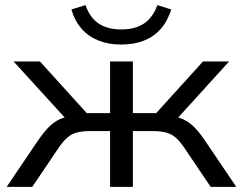

<svg xmlns="http://www.w3.org/2000/svg" viewBox="-20 -730 949 750"><path d="M6 0 127 -179Q151 -214 171.5 -234.5Q192 -255 215 -265Q238 -275 271 -277L251 -251L33 -490H136L319 -288H410V-490H499V-288H590L773 -490H875L658 -251L637 -277Q670 -275 692.5 -265.5Q715 -256 736 -236Q757 -216 782 -179L903 0H803L699 -154Q681 -180 665 -193.5Q649 -207 628 -212.5Q607 -218 573 -218H499V0H410V-218H336Q302 -218 281 -212.5Q260 -207 244 -193.5Q228 -180 210 -154L106 0ZM453 -556Q404 -556 365 -571.5Q326 -587 299 -617.5Q272 -648 259 -693L314 -710Q331 -661 365.5 -638Q400 -615 453 -615Q507 -615 541.5 -637.5Q576 -660 595 -710L649 -693Q634 -646 607 -616Q580 -586 541.5 -571Q503 -556 453 -556Z"/></svg>

Font: Nunito Sans 10pt SemiExpanded
Style: Regular
Weight: 400
Width: 6
Designer: Vernon Adams
Foundry: Vernon Adams
Version: Version 3.101;gftools[0.9.27]